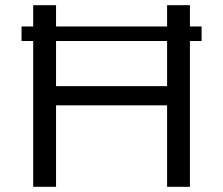

<svg xmlns="http://www.w3.org/2000/svg" viewBox="-20 -720 860 740"><path d="M108 0H196V-314H624V0H712V-562H757V-618H712V-700H624V-618H196V-700H108V-618H63V-562H108ZM196 -388V-562H624V-388Z"/></svg>

Font: Resamitz
Style: Bold
Weight: 700
Designer: gluk
Foundry: gluk
Version: Version 0.047